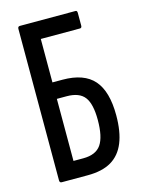

<svg xmlns="http://www.w3.org/2000/svg" viewBox="-103 -716 574 777"><g transform="rotate(-15 184.0 -327.5)"><path d="M58 0Q49 0 49 -10V-645Q49 -655 58 -655H291Q298 -655 298 -645V-592Q298 -582 290 -582H126V-400H168Q258 -400 299.5 -352.5Q341 -305 341 -205Q341 -136 322.5 -90.5Q304 -45 266 -22.5Q228 0 167 0ZM126 -71H167Q220 -71 242 -103Q264 -135 264 -206Q264 -273 242 -302Q220 -331 167 -331H126Z"/></g></svg>

Font: Sofia Sans Extra Condensed Medium
Style: Regular
Weight: 500
Version: Version 4.100